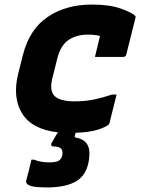

<svg xmlns="http://www.w3.org/2000/svg" viewBox="-20 -572 640 843"><path d="M383 -552Q462 -552 511.5 -534Q561 -516 574 -502Q576 -500 575 -494L534 -331Q532 -322 518 -322H397L399 -331Q404 -352 409.5 -374Q415 -396 419 -414Q408 -417 395.5 -418.5Q383 -420 366 -420Q314 -420 279.5 -395.5Q245 -371 231 -313L210 -229Q196 -174 220 -150Q245 -127 307 -127Q354 -127 392.5 -135Q431 -143 472 -157H492Q484 -126 476.5 -95Q469 -64 461 -33Q459 -27 457 -25Q445 -14 409 -2.5Q373 9 312 11Q311 17 309 22L308 31Q346 37 361.5 59.5Q377 82 371 127Q362 195 316 223Q270 251 185 251Q144 251 124 246.5Q104 242 98.5 235Q93 228 95 221Q102 195 108 171.5Q114 148 118 129H130Q157 141 198 141Q220 141 235 135Q250 129 254 107Q260 71 215 71Q208 71 205.5 66.5Q203 62 207 55Q213 44 220 32.5Q227 21 234 9Q120 -4 77 -74Q34 -144 60 -249L81 -332Q110 -445 190.5 -498.5Q271 -552 383 -552Z"/></svg>

Font: Recursive Mn Lnr St XBd
Style: Italic
Weight: 800
Italic angle: -15°
Monospace: yes
Version: Version 1.079;hotconv 1.0.112;makeotfexe 2.5.65598; ttfautoh